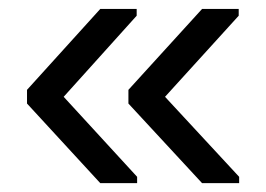

<svg xmlns="http://www.w3.org/2000/svg" viewBox="-20 -479 596 430"><path d="M432.6 -68.8 267.6 -247.1V-277.8L432.6 -459H514.6V-443.8L349.6 -262.2L515.6 -83V-68.8ZM204.6 -68.8 40.5 -247.1V-277.8L204.6 -459H286.1V-443.8L122.6 -262.2L287.1 -83V-68.8Z"/></svg>

Font: TypoPRO Liberation Sans
Style: Regular
Weight: 400
Designer: Steve Matteson
Foundry: Ascender Corporation
Version: Version 2.00.1